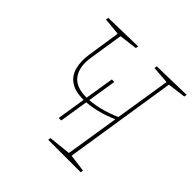

<svg xmlns="http://www.w3.org/2000/svg" viewBox="-174 -858 1025 1025"><g transform="rotate(45 338.5 -346.0)"><path d="M281 -122 336 -468H355L300 -122ZM507 -334Q452 -309 399.5 -296.5Q347 -284 304 -284Q243 -284 207.5 -308Q172 -332 160.5 -375.5Q149 -419 157 -475L186 -664L193 -662L88 -672L90 -687L311 -692L308 -677L199 -663L206 -666L176 -474Q163 -395 195 -349.5Q227 -304 306 -304Q396 -304 509 -353L500 -333L553 -668L559 -664L454 -672L456 -687L677 -692L674 -677L565 -663L572 -668L471 -21L465 -29L571 -15L569 0H324L326 -15L459 -29L450 -17L500 -332Z"/></g></svg>

Font: Bitter Thin
Style: Italic
Weight: 100
Italic angle: -9°
Designer: Sol Matas, and Bitter project Authors
Foundry: Sol Matas
Version: Version 2.002